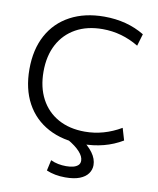

<svg xmlns="http://www.w3.org/2000/svg" viewBox="-101 -818 918 1114"><g transform="rotate(10 358.0 -261.0)"><path d="M423 10Q308 10 223 -35.5Q138 -81 92.5 -165Q47 -249 47 -365Q47 -481 92.5 -565Q138 -649 223 -694.5Q308 -740 423 -740Q557 -740 660 -678L639 -607Q539 -667 426 -667Q335 -667 268.5 -630Q202 -593 166 -525.5Q130 -458 130 -365Q130 -273 166 -205Q202 -137 268.5 -100Q335 -63 426 -63Q537 -63 639 -123L660 -52Q557 10 423 10ZM360 218Q298 218 249 197L263 134Q284 144 307 148.5Q330 153 354 153Q377 153 395 148.5Q413 144 424 134Q435 124 435 107Q435 82 410 54.5Q385 27 338 0L410 -20Q458 12 484 47.5Q510 83 510 120Q510 147 494 169.5Q478 192 445 205Q412 218 360 218Z"/></g></svg>

Font: M PLUS 1
Style: Regular
Weight: 400
Designer: Coji Morishita
Foundry: UNDERFOREST DESIGN
Version: Version 1.001